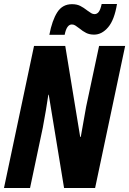

<svg xmlns="http://www.w3.org/2000/svg" viewBox="-23 -945 649 965"><path d="M148 -714H305L380 -257H383Q403 -373 410 -409L475 -714H606L455 0H299L222 -469H220Q209 -393 192 -303L128 0H-3ZM339 -924Q363 -924 380 -915.5Q397 -907 416 -892Q428 -883 436 -878.5Q444 -874 452 -874Q465 -874 473.5 -885.5Q482 -897 488 -925H565Q552 -845 520.5 -808Q489 -771 450 -771Q427 -771 410 -779.5Q393 -788 375 -803Q362 -813 354.5 -817.5Q347 -822 338 -822Q312 -822 302 -770H225Q239 -843 265 -883.5Q291 -924 339 -924Z"/></svg>

Font: Noto Sans Display Ex Bold Cond
Style: Italic
Weight: 800
Width: 3
Italic angle: -12°
Designer: Monotype Design team
Foundry: Monotype Imaging Inc.
Version: Version 1.000